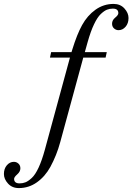

<svg xmlns="http://www.w3.org/2000/svg" viewBox="-92 -722 692 980"><path d="M4 238Q-30 238 -51 215Q-72 192 -72 166Q-72 139 -57 121.5Q-42 104 -21 104Q-8 104 2 113Q12 122 12 137Q12 154 -4 168Q-20 182 -20 191Q-20 214 8 214Q24 214 38 208.5Q52 203 70 186.5Q88 170 105 133.5Q122 97 137 42L265 -428H163L169 -456H273L277 -469Q301 -547 327 -594Q354 -643 395.5 -672.5Q437 -702 488 -702Q522 -702 543 -679Q564 -656 564 -630Q564 -603 549 -585.5Q534 -568 513 -568Q500 -568 490 -577Q480 -586 480 -601Q480 -619 496 -632Q512 -645 512 -655Q512 -678 484 -678Q468 -678 454 -672.5Q440 -667 422.5 -650.5Q405 -634 388 -598Q371 -563 355 -506L341 -456H453L447 -428H333L215 5Q197 71 165 130Q138 179 96.5 208.5Q55 238 4 238Z"/></svg>

Font: Old Standard TT
Style: Regular
Weight: 400
Designer: Alexey Kryukov <alexios@thessalonica.org.ru>
Version: Version 2.2